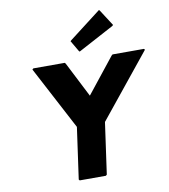

<svg xmlns="http://www.w3.org/2000/svg" viewBox="-117 -1257 1195 1361"><g transform="rotate(-10 480.5 -576.0)"><path d="M159 -832 151 -825 391 -370 339 0 345 7H533L541 0L593 -370L961 -825L955 -832H729L721 -825L520 -572L391 -825L385 -832ZM460 -983 452 -976 497 -899 503 -892 761 -1030 769 -1037 695 -1152 689 -1159Z"/></g></svg>

Font: Hussar Woodtype
Style: BlkObl
Weight: 900
Foundry: Cannot Into Space Fonts
Version: Version 1.07